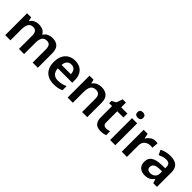

<svg xmlns="http://www.w3.org/2000/svg" viewBox="277 -2055 3368 3368"><g transform="rotate(45 1960.5 -371.0)"><path d="M704 -553Q796 -553 842.5 -505.5Q889 -458 889 -354V0H761V-328Q761 -388 739 -418.5Q717 -449 670 -449Q605 -449 577 -406Q549 -363 549 -281V0H421V-328Q421 -388 398.5 -418.5Q376 -449 329 -449Q261 -449 235 -401.5Q209 -354 209 -264V0H80V-543H180L198 -472H205Q230 -514 273 -533.5Q316 -553 363 -553Q424 -553 466 -532.5Q508 -512 529 -469H539Q565 -513 610 -533Q655 -553 704 -553Z M1265 -553Q1339 -553 1392 -523.5Q1445 -494 1473.5 -439Q1502 -384 1502 -307V-241H1145Q1147 -169 1185.5 -129Q1224 -89 1293 -89Q1345 -89 1387 -99Q1429 -109 1474 -130V-28Q1433 -8 1390 1Q1347 10 1287 10Q1207 10 1145.5 -20.5Q1084 -51 1049 -113Q1014 -175 1014 -267Q1014 -361 1045.5 -424Q1077 -487 1133.5 -520Q1190 -553 1265 -553ZM1266 -458Q1216 -458 1185 -426Q1154 -394 1148 -330H1378Q1377 -386 1350 -422Q1323 -458 1266 -458Z M1921 -553Q2012 -553 2063.5 -505.5Q2115 -458 2115 -354V0H1987V-327Q1987 -388 1963 -418.5Q1939 -449 1888 -449Q1813 -449 1785 -401Q1757 -353 1757 -264V0H1628V-543H1728L1746 -472H1753Q1779 -514 1824.5 -533.5Q1870 -553 1921 -553Z M2485 -93Q2509 -93 2531 -97.5Q2553 -102 2573 -108V-12Q2552 -3 2520 3.5Q2488 10 2452 10Q2405 10 2367.5 -5.5Q2330 -21 2307.5 -59.5Q2285 -98 2285 -166V-445H2213V-501L2293 -546L2333 -661H2414V-543H2568V-445H2414V-167Q2414 -130 2434 -111.5Q2454 -93 2485 -93Z M2811 -543V0H2682V-543ZM2747 -752Q2776 -752 2797 -737.5Q2818 -723 2818 -685Q2818 -648 2797 -633Q2776 -618 2747 -618Q2717 -618 2696.5 -633Q2676 -648 2676 -685Q2676 -723 2696.5 -737.5Q2717 -752 2747 -752Z M3258 -553Q3270 -553 3286 -551.5Q3302 -550 3312 -548L3301 -428Q3292 -430 3278 -431.5Q3264 -433 3253 -433Q3214 -433 3178.5 -416.5Q3143 -400 3121.5 -366.5Q3100 -333 3100 -281V0H2971V-543H3071L3089 -449H3095Q3119 -491 3161 -522Q3203 -553 3258 -553Z M3628 -553Q3734 -553 3789 -507Q3844 -461 3844 -364V0H3753L3728 -75H3724Q3689 -31 3650 -10.5Q3611 10 3543 10Q3470 10 3422 -31Q3374 -72 3374 -158Q3374 -243 3436 -285Q3498 -327 3623 -331L3716 -334V-361Q3716 -412 3691.5 -434Q3667 -456 3623 -456Q3582 -456 3544 -444Q3506 -432 3470 -416L3428 -505Q3469 -527 3520.5 -540Q3572 -553 3628 -553ZM3651 -254Q3570 -251 3538.5 -225.5Q3507 -200 3507 -157Q3507 -120 3529.5 -103Q3552 -86 3587 -86Q3642 -86 3679 -117.5Q3716 -149 3716 -210V-256Z"/></g></svg>

Font: Noto Traditional Nushu SemiBold
Style: Regular
Weight: 600
Version: Version 2.003